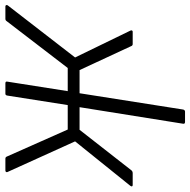

<svg xmlns="http://www.w3.org/2000/svg" viewBox="-26 -706 723 730"><g transform="rotate(90 336.0 -341.5)"><path d="M-4 0Q-8 0 -9 -3Q-10 -6 -8 -9L190 -265L88 -475Q86 -479 87.5 -481.5Q89 -484 92 -484H139Q145 -484 147 -478L238 -282H326L388 -676Q390 -683 396 -683H435Q443 -683 442 -676L379 -282H465L619 -479Q623 -484 630 -484H675Q679 -484 680 -481.5Q681 -479 678 -475L509 -265L625 -9Q627 -6 625.5 -3Q624 0 620 0H575Q569 0 567 -5L464 -237H371L335 -8Q334 0 328 0H288Q280 0 282 -8L318 -237H230L52 -5Q49 0 43 0Z"/></g></svg>

Font: Sofia Sans Light
Style: Italic
Weight: 300
Italic angle: -9°
Version: Version 4.100-B